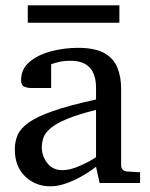

<svg xmlns="http://www.w3.org/2000/svg" viewBox="-20 -669 549 702"><path d="M492.2 0H344.2L331.1 -59.1Q312 -43.9 283.7 -27.3Q255.4 -10.7 224.1 0.7Q192.9 12.2 164.1 12.2Q109.9 12.2 72 -23.9Q34.2 -60.1 34.2 -123Q34.2 -150.9 44.2 -174.8Q54.2 -198.7 84.2 -220.5Q114.3 -242.2 173.6 -262.9Q232.9 -283.7 331.1 -305.2Q331.1 -308.6 331.1 -322Q331.1 -335.4 331.1 -348.1Q331.1 -446.8 237.8 -446.8Q211.9 -446.8 193.1 -441.9Q174.3 -437 167 -434.1V-347.2H94.2Q80.6 -347.2 68.8 -352.3Q57.1 -357.4 57.1 -376Q57.1 -417 88.4 -443.1Q119.6 -469.2 167.7 -481.7Q215.8 -494.1 265.1 -494.1Q327.1 -494.1 361.3 -474.9Q395.5 -455.6 409.2 -421.6Q422.9 -387.7 422.9 -344.2V-64Q422.9 -54.7 429 -48.6Q435.1 -42.5 443.8 -42L492.2 -39.1ZM331.1 -94.2V-267.1Q263.7 -250.5 223.9 -233.6Q184.1 -216.8 164.6 -200Q145 -183.1 138.9 -165.8Q132.8 -148.4 132.8 -129.9Q132.8 -99.1 152.6 -73Q172.4 -46.9 208 -46.9Q237.3 -46.9 272.9 -63Q308.6 -79.1 331.1 -94.2ZM416.5 -585.9H81.5V-649.4H416.5Z"/></svg>

Font: Charis
Style: Regular
Weight: 400
Designer: Walt Agee, Miriam Martin, Annie Olsen, Victor Gaultney, Lorna Priest, Alan Ward, Bob Hallissy, Martin Hosken, Sharon Cor
Foundry: SIL Global
Version: Version 7.000